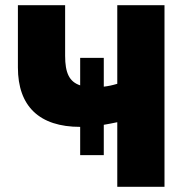

<svg xmlns="http://www.w3.org/2000/svg" viewBox="-20 -720 718 740"><path d="M432 0H614V-700H432V-397C412 -391 397 -388 380 -386V-497H289V-391C247 -405 231 -439 231 -505V-700H49V-460C49 -310 132 -231 289 -231V-122H380V-239C397 -242 414 -245 432 -249Z"/></svg>

Font: Fixel Text ExtraBold
Style: Regular
Weight: 800
Width: 4
Designer: AlfaBravo + MacPaw
Foundry: Kyrylo Tkachov, Marchela Mozhyna, Serhii Makarenko, Maria Weinstein, Zakhar Kryvoshyya
Version: Version 1.211